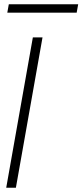

<svg xmlns="http://www.w3.org/2000/svg" viewBox="-20 -874 384 894"><path d="M9 0 133 -700H178L54 0ZM14 -815 21 -854H344L337 -815Z"/></svg>

Font: DM Sans 36pt ExtraLight
Style: Italic
Weight: 250
Italic angle: -10°
Designer: Colophon Foundry, Jonny Pinhorn
Foundry: Colophon Foundry
Version: Version 4.004;gftools[0.9.30]